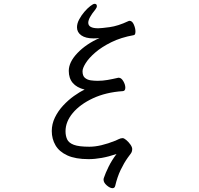

<svg xmlns="http://www.w3.org/2000/svg" viewBox="-20 -821 1040 1005"><path d="M602 -414Q615 -414 625.5 -396Q636 -378 636 -362Q636 -345 623 -344Q534 -338 466.5 -306.5Q399 -275 361 -229.5Q323 -184 323 -134Q323 -110 331.5 -91.5Q340 -73 366.5 -63Q393 -53 448 -53Q477 -53 511 -61Q545 -69 585 -85Q590 -87 601 -92.5Q612 -98 622 -98Q629 -98 641 -88Q653 -78 662.5 -64.5Q672 -51 672 -41Q672 -27 664.5 -17Q657 -7 649 4Q629 32 611.5 68.5Q594 105 583 152Q580 164 569 164Q556 164 539 149.5Q522 135 522 119Q522 114 523 112Q532 85 548.5 51.5Q565 18 590 -15Q549 -1 512.5 5.5Q476 12 444 12Q375 12 332.5 -7.5Q290 -27 270.5 -60.5Q251 -94 251 -135Q251 -172 267.5 -206Q284 -240 310.5 -268.5Q337 -297 367 -318.5Q397 -340 423 -352Q340 -373 340 -450Q340 -496 385.5 -543.5Q431 -591 501 -622Q493 -621 485.5 -620.5Q478 -620 470 -620Q428 -620 405.5 -636Q383 -652 383 -678Q383 -698 394.5 -719.5Q406 -741 422 -759.5Q438 -778 453 -789.5Q468 -801 475 -801Q487 -801 487 -789Q487 -781 479 -771Q442 -726 442 -702Q442 -673 494 -673Q510 -673 554 -679Q598 -685 651 -710Q655 -712 658 -712Q672 -712 680.5 -692.5Q689 -673 689 -656Q689 -638 680 -637Q613 -625 562.5 -600Q512 -575 478.5 -546Q445 -517 428.5 -490.5Q412 -464 412 -448Q412 -424 424.5 -413.5Q437 -403 455 -400.5Q473 -398 491 -398Q517 -398 543 -402.5Q569 -407 599 -414Z"/></svg>

Font: Klee One SemiBold
Style: Regular
Weight: 600
Designer: Fontworks Inc.
Foundry: Fontworks Inc.
Version: Version 1.00;January 12, 2022;FontCreator 13.0.0.2683 64-bit